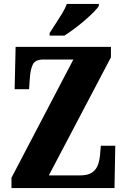

<svg xmlns="http://www.w3.org/2000/svg" viewBox="-20 -951 641 971"><path d="M38 0V-52L351 -650H200Q158 -650 146 -625Q134 -600 131 -557L127 -500H54L59 -714H541V-661L227 -64H385Q426 -64 447 -79.5Q468 -95 476 -119Q484 -143 486 -169L490 -214H563L559 0ZM231 -784Q244 -805 261 -830.5Q278 -856 294 -882.5Q310 -909 318 -931H480V-921Q472 -908 452.5 -888.5Q433 -869 407.5 -847Q382 -825 355 -805Q328 -785 306 -771H231Z"/></svg>

Font: Noto Serif Sinhala ExtraCondensed Black
Style: Regular
Weight: 900
Width: 2
Designer: Jelle Bosma - Monotype Design Team
Foundry: Monotype Imaging Inc.
Version: Version 2.007; ttfautohint (v1.8.4.7-5d5b)